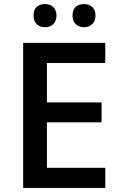

<svg xmlns="http://www.w3.org/2000/svg" viewBox="-20 -925 598 945"><path d="M201 -791Q227 -791 242.5 -806.5Q258 -822 258 -848Q258 -875 242.5 -890Q227 -905 201 -905Q176 -905 160.5 -891Q145 -877 145 -848Q145 -821 161 -806Q177 -791 201 -791ZM393 -791Q418 -791 434 -806.5Q450 -822 450 -848Q450 -875 434.5 -890Q419 -905 393 -905Q368 -905 352.5 -891Q337 -877 337 -848Q337 -821 353 -806Q369 -791 393 -791ZM211 -99V-323H480V-421H211V-615H498V-714H94V0H498V-99Z"/></svg>

Font: OpenSansMMV
Style: Semibold
Weight: 600
Designer: Steve Matteson
Foundry: Ascender Corporation
Version: Version 6.000